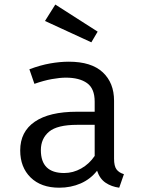

<svg xmlns="http://www.w3.org/2000/svg" viewBox="-20 -827 655 858"><path d="M489.7 -117.9Q489.7 -85.1 500.5 -70.3Q511.3 -55.4 533.8 -48.7L512.8 11.8Q477.9 7.2 451.8 -10.5Q425.6 -28.2 413.8 -64.1Q384.6 -26.7 340.8 -7.4Q296.9 11.8 244.6 11.8Q163.6 11.8 116.9 -33.8Q70.3 -79.5 70.3 -154.9Q70.3 -238.5 135.4 -283.1Q200.5 -327.7 323.6 -327.7H403.1V-372.8Q403.1 -431.3 369 -455.6Q334.9 -480 274.4 -480Q247.7 -480 211.8 -473.6Q175.9 -467.2 133.8 -452.3L111.3 -517.4Q160.5 -535.9 204.4 -543.6Q248.2 -551.3 287.7 -551.3Q388.2 -551.3 439 -504.1Q489.7 -456.9 489.7 -376.9ZM266.7 -53.8Q306.7 -53.8 342.8 -74.1Q379 -94.4 403.1 -130.3V-269.2H325.1Q235.9 -269.2 199.2 -238.5Q162.6 -207.7 162.6 -155.9Q162.6 -53.8 266.7 -53.8ZM388.2 -637.9 181 -733.3 227.2 -806.7 416.4 -685.6Z"/></svg>

Font: FiraCode Nerd Font
Style: Regular
Weight: 400
Designer: Carrois Corporate, Edenspiekermann AG, Nikita Prokopov
Foundry: Carrois Corporate, Edenspiekermann AG, Nikita Prokopov
Version: Version 6.002;Nerd Fonts 2.2.2